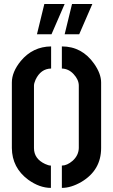

<svg xmlns="http://www.w3.org/2000/svg" viewBox="-20 -916 553 941"><path d="M296.9 -748 333 -896.5H432.6L368.2 -748ZM161.1 -748 197.3 -896.5H296.9L232.4 -748ZM38.1 -190.4V-511.7Q38.1 -563.5 82 -617.2Q140.6 -687.5 230.5 -688.5V-580.1Q179.7 -579.1 154.3 -525.4Q146.5 -507.8 146.5 -496.1V-190.4Q146.5 -137.7 201.2 -112.3Q217.8 -104.5 229.5 -104.5V4.9Q173.8 4.9 118.2 -35.2Q39.1 -93.8 38.1 -190.4ZM283.2 4.9V-104.5Q308.6 -104.5 335.9 -127.9Q365.2 -154.3 366.2 -190.4V-496.1Q366.2 -525.4 340.8 -552.7Q316.4 -579.1 283.2 -580.1V-688.5Q381.8 -688.5 441.4 -603.5Q475.6 -554.7 475.6 -511.7V-190.4Q475.6 -82 378.9 -24.4Q328.1 4.9 283.2 4.9Z"/></svg>

Font: Post No Bills Colombo
Style: Bold
Weight: 800
Designer: Kosala Senevirathne, Siva Puranthara, Lasantha Premarathna, Tharique Azeez
Foundry: Mooniak
Version: Version 1.220 ; ttfautohint (v1.5)